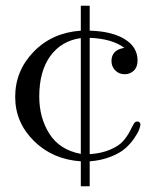

<svg xmlns="http://www.w3.org/2000/svg" viewBox="-20 -553 540 670"><path d="M33 -215Q33 -306 97.5 -372.5Q162 -439 262 -446V-533H293V-446Q370 -444 415 -416.5Q460 -389 460 -342Q460 -319 447 -306.5Q434 -294 415 -294Q395 -294 382 -307.5Q369 -321 369 -340Q369 -379 414 -386Q371 -418 293 -421V-15Q335 -18 365 -31Q395 -44 409 -60Q423 -76 431.5 -92Q440 -108 445.5 -118.5Q451 -129 458 -129Q470 -129 470 -118Q470 -113 465.5 -101Q461 -89 448.5 -70.5Q436 -52 417.5 -35.5Q399 -19 366 -6Q333 7 293 10V97H262V10Q163 3 98 -61.5Q33 -126 33 -215ZM117 -216Q117 -142 152.5 -86Q188 -30 262 -16V-420Q195 -411 156 -358Q117 -305 117 -216Z"/></svg>

Font: CMU Serif
Style: Roman
Weight: 500
Version: Version 0.7.0